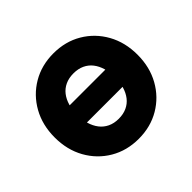

<svg xmlns="http://www.w3.org/2000/svg" viewBox="-131 -678 847 847"><g transform="rotate(-45 292.5 -254.5)"><path d="M68.6 -307.6V-200.2H491.4V-307.6ZM174.8 -253.9Q174.8 -285.1 182.3 -311Q189.7 -336.9 204.5 -355.9Q219.3 -374.9 241.5 -385.2Q263.6 -395.5 292.6 -395.5Q321.6 -395.5 343.7 -385.2Q365.8 -374.9 380.6 -355.9Q395.4 -336.9 402.9 -311Q410.4 -285.1 410.4 -253.9Q410.4 -222.9 402.9 -196.9Q395.4 -170.9 380.6 -151.9Q365.8 -132.9 343.7 -122.6Q321.6 -112.3 292.6 -112.3Q263.6 -112.3 241.5 -122.9Q219.3 -133.5 204.5 -152.8Q189.7 -172.1 182.3 -197.8Q174.8 -223.5 174.8 -253.9ZM34.2 -253.9Q34.2 -176.6 67.9 -116.4Q101.6 -56.2 160 -21.8Q218.4 12.7 292.6 12.7Q367 12.7 425.3 -21.8Q483.6 -56.2 517.3 -116.4Q551 -176.6 551 -253.9Q551 -331.2 517.3 -391.4Q483.6 -451.6 425.3 -486Q367 -520.5 292.6 -520.5Q218.4 -520.5 160 -486Q101.6 -451.6 67.9 -391.4Q34.2 -331.2 34.2 -253.9Z"/></g></svg>

Font: Giphurs SC
Style: Regular
Weight: 400
Version: Version 0.920